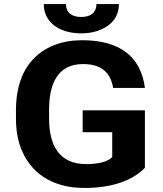

<svg xmlns="http://www.w3.org/2000/svg" viewBox="-20 -920 808 950"><path d="M406.6 -108C271.8 -108 222.9 -202.1 222.9 -334V-377C222.9 -504 264.1 -603 391.2 -603C484.1 -603 527.8 -558.2 539.7 -485H697C677.7 -637.3 575.4 -721 386.8 -721C336.9 -721 291.8 -713.3 251.5 -698C126.5 -650.5 59 -538.1 59 -376V-334C59 -278.7 67.1 -229.8 83.2 -187.5C127.4 -71.5 229.3 10 397.8 10C533.1 10 636.1 -26.1 697 -90V-374H389V-266H535.3V-143C511.8 -117.4 459.9 -108 406.6 -108ZM382.4 -836C334.6 -836 306.5 -857.4 306.5 -900H196.5C196.5 -878.7 200.7 -859.2 209.2 -841.5C234.8 -787.8 297.4 -755 382.4 -755C410.3 -755 435.8 -758.7 458.8 -766C519.7 -785.3 568.3 -827.2 568.3 -900H457.2C457.2 -858.6 429.3 -836 382.4 -836Z"/></svg>

Font: Asimov
Style: Wid
Weight: 500
Designer: Google
Version: Version 2.000980; 2014